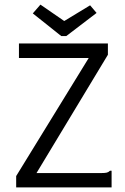

<svg xmlns="http://www.w3.org/2000/svg" viewBox="-20 -811 540 831"><path d="M50 -49 364 -560H62V-623H447V-574L138 -62H419Q435 -62 442.5 -64Q450 -66 456 -72H463V0H50ZM122 -753 155 -791 258 -720 370 -788 398 -755 267 -655H245Z"/></svg>

Font: Vazir Code
Style: Code
Weight: 400
Foundry: DejaVu fonts team - Redesigned by Saber Rastikerdar
Version: Version 1.1.2